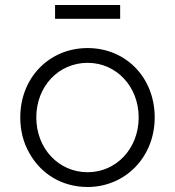

<svg xmlns="http://www.w3.org/2000/svg" viewBox="-20 -735 699 767"><path d="M460 -660V-715H200V-660ZM330 12C479 12 598 -106 598 -266C598 -425 483 -543 330 -543C177 -543 61 -425 61 -266C61 -213 73 -166 97 -124C144 -39 229 12 330 12ZM330 -47C215 -47 125 -141 125 -266C125 -390 214 -484 330 -484C445 -484 534 -389 534 -266C534 -141 444 -47 330 -47Z"/></svg>

Font: Plus Jakarta Sans Light
Style: Regular
Weight: 300
Designer: Gumpita Rahayu
Foundry: Tokotype
Version: Version 2.071;gftools[0.9.30]